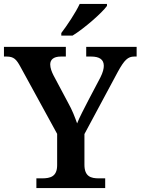

<svg xmlns="http://www.w3.org/2000/svg" viewBox="-22 -951 711 971"><path d="M288 -784V-771H345C404 -807 494 -886 519 -921V-931H381C360 -886 317 -822 288 -784ZM162 0H510V-49H478C438 -49 405 -58 405 -118V-273L574 -588C607 -648 625 -665 657 -665H669V-714H414V-665H439C481 -665 503 -650 503 -618C503 -605 499 -585 485 -558L425 -444C403 -401 380 -358 368 -327C357 -358 344 -393 322 -432L248 -571C240 -587 232 -607 232 -625C232 -648 247 -665 286 -665H311V-714H-2V-665H11C48 -665 61 -651 82 -612L267 -274V-116C267 -58 233 -49 190 -49H162Z"/></svg>

Font: Noto Serif Ethiopic SemiBold
Style: Regular
Weight: 600
Designer: Monotype Design Team
Foundry: Monotype Imaging Inc.
Version: Version 2.102